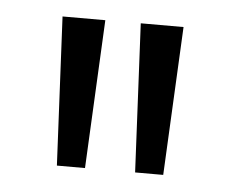

<svg xmlns="http://www.w3.org/2000/svg" viewBox="-32 -741 379 313"><g transform="rotate(5 158.0 -584.5)"><path d="M59 -706H129L117 -463H71ZM187 -706H257L245 -463H199Z"/></g></svg>

Font: Lineal Light
Style: Regular
Weight: 300
Designer: Created by Frank Adebiaye with contributions from Anton Moglia & Ariel Martín Pérez
Created by Frank ADEBIAYE with FontF
Foundry: Velvetyne Type Foundry
Version: Version 2.000